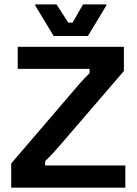

<svg xmlns="http://www.w3.org/2000/svg" viewBox="-20 -866 632 886"><path d="M385.8 -700 470.8 -840.8V-845.8H363.3L315 -761.7H295L240.8 -845.8H142.5V-840.8L227.5 -700ZM558.3 0V-102.5H188.3V-122.5C219.2 -151.7 245 -181.7 270 -210.8L551.7 -538.3V-650H61.7V-548.3H393.3V-528.3C362.5 -498.3 336.7 -468.3 311.7 -438.3L31.7 -111.7V0Z"/></svg>

Font: Familjen Grotesk SemiBold
Style: Regular
Weight: 600
Designer: Anders Wikstroem, Jonas Baeckman, Matilda Gysing, Kristian Moeller
Foundry: Familjen STHLM AB
Version: Version 2.000